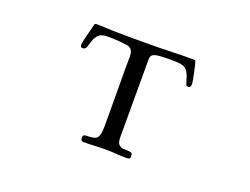

<svg xmlns="http://www.w3.org/2000/svg" viewBox="-89 -722 1177 904"><g transform="rotate(20 500.0 -270.0)"><path d="M777 -431Q777 -425 774.5 -418.5Q772 -412 764 -412Q755 -412 753 -417.5Q751 -423 749 -430Q740 -462 730.5 -478Q721 -494 704 -499Q687 -504 655 -504Q637 -504 619 -504Q601 -504 584 -502Q569 -501 557 -495Q545 -489 545 -471V-80Q545 -56 553 -46Q561 -36 573 -34Q585 -32 596.5 -32.5Q608 -33 616 -30Q624 -27 624 -14Q624 -2 619 0Q614 2 603 2Q578 2 552.5 0Q527 -2 501 -2Q473 -2 445.5 -0.5Q418 1 390 1Q376 1 376 -15Q376 -29 383 -30.5Q390 -32 400 -32Q440 -32 449 -49Q458 -66 458 -100V-139Q458 -207 457.5 -274.5Q457 -342 457 -409Q457 -423 457.5 -436Q458 -449 457 -462Q454 -494 426 -498Q401 -502 376.5 -503.5Q352 -505 327 -505Q296 -505 282.5 -491Q269 -477 263.5 -459Q258 -441 253 -427Q248 -413 234 -413Q227 -413 225 -418Q223 -423 223 -429Q223 -432 226 -446.5Q229 -461 234 -479Q239 -497 243 -513Q247 -529 248 -535Q250 -540 252.5 -541Q255 -542 260 -542Q280 -542 299.5 -541Q319 -540 338 -539Q380 -538 422.5 -538Q465 -538 507 -538Q568 -538 628 -540Q688 -542 749 -542Q751 -542 753 -540Q755 -538 759 -522.5Q763 -507 767 -487.5Q771 -468 774 -452Q777 -436 777 -431Z"/></g></svg>

Font: Kaisei HarunoUmi
Style: Regular
Weight: 400
Designer: Font-Kai, 金井和夫
Foundry: KAZUO KANAI
Version: Version 5.003